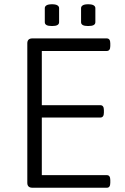

<svg xmlns="http://www.w3.org/2000/svg" viewBox="-20 -880 586 900"><path d="M132 0Q108 0 108 -23V-677Q108 -700 132 -700H480Q497 -700 497 -677V-664Q497 -641 480 -641H176V-387H450Q467 -387 467 -364V-352Q467 -329 450 -329H176V-59H481Q497 -59 497 -36V-23Q497 0 481 0ZM393 -758Q376 -758 368 -762.5Q360 -767 360 -776V-842Q360 -850 368 -855Q376 -860 393 -860Q411 -860 419 -855Q427 -850 427 -842V-776Q427 -767 419 -762.5Q411 -758 393 -758ZM224 -758Q206 -758 198 -762.5Q190 -767 190 -776V-842Q190 -850 198 -855Q206 -860 224 -860Q241 -860 249 -855Q257 -850 257 -842V-776Q257 -767 249 -762.5Q241 -758 224 -758Z"/></svg>

Font: Asap Light
Style: Regular
Weight: 300
Designer: Pablo Cosgaya
Foundry: Omnibus-Type
Version: Version 3.001